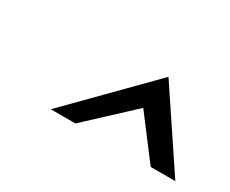

<svg xmlns="http://www.w3.org/2000/svg" viewBox="-50 -880 581 486"><g transform="rotate(30 240.5 -637.0)"><path d="M117 -527H189L318 -647L409 -527H481L334 -747Z"/></g></svg>

Font: Charger Sport
Style: Obl
Weight: 400
Designer: Jasper
Foundry: Cannot Into Space Fonts
Version: Version 1.1